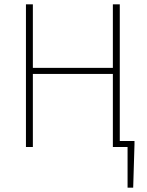

<svg xmlns="http://www.w3.org/2000/svg" viewBox="-20 -680 678 888"><path d="M570 188V0H524V-28H602V-12L596 188ZM100 0V-660H132V-366H502V-660H534V0H502V-338H132V0Z"/></svg>

Font: Source Sans Variable
Style: Regular
Weight: 200
Designer: Paul D. Hunt
Foundry: Adobe Systems Incorporated
Version: Version 3.006;hotconv 1.0.111;makeotfexe 2.5.65597